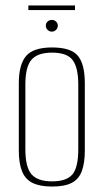

<svg xmlns="http://www.w3.org/2000/svg" viewBox="-20 -677 380 704"><path d="M171 7Q127 7 100 -6Q73 -19 61 -48.5Q49 -78 49 -125V-372Q49 -440 75.5 -471.5Q102 -503 171 -503Q240 -503 265.5 -472.5Q291 -442 291 -372V-125Q291 -79 280 -49.5Q269 -20 243 -6.5Q217 7 171 7ZM171 -12Q224 -12 245.5 -37.5Q267 -63 267 -130V-367Q267 -429 246.5 -456.5Q226 -484 171 -484Q118 -484 95.5 -458Q73 -432 73 -367V-130Q73 -64 95.5 -38Q118 -12 171 -12ZM170 -561Q161 -561 154.5 -567.5Q148 -574 148 -583Q148 -592 154.5 -598Q161 -604 170 -604Q179 -604 185.5 -598Q192 -592 192 -583Q192 -574 185.5 -567.5Q179 -561 170 -561ZM84 -640V-657H255V-640Z"/></svg>

Font: Alumni Sans SC Thin
Style: Regular
Weight: 100
Designer: Robert E. Leuschke
Foundry: Robert E. Leuschke
Version: Version 1.018